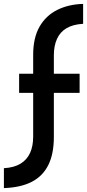

<svg xmlns="http://www.w3.org/2000/svg" viewBox="-73 -797 446 984"><path d="M97 -516Q97 -603 129.5 -660Q162 -717 220 -746Q278 -775 353 -777V-675Q301 -672 268 -652.5Q235 -633 219 -597.5Q203 -562 203 -514V-419H335V-321H203V-95Q203 -8 174.5 49Q146 106 89.5 135Q33 164 -53 167V65Q-1 62 32 42Q65 22 81 -13Q97 -48 97 -97V-321H25V-419H97Z"/></svg>

Font: Josefin Sans Medium
Style: Regular
Weight: 500
Designer: Santiago Orozco
Foundry: Typemade
Version: Version 2.001